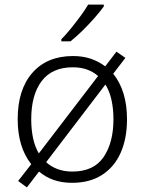

<svg xmlns="http://www.w3.org/2000/svg" viewBox="-20 -786 630 836"><path d="M533 -267Q533 -183 505.5 -121Q478 -59 424.5 -24.5Q371 10 294 10Q249 10 213.5 -2.5Q178 -15 150 -39L97 30L59 2L116 -71Q57 -146 57 -267Q57 -396 121 -469Q185 -542 298 -542Q341 -542 376 -530Q411 -518 438 -497L487 -561L526 -534L473 -465Q533 -390 533 -267ZM116 -267Q116 -222 124 -184.5Q132 -147 149 -118L407 -455Q387 -473 359.5 -483Q332 -493 297 -493Q207 -493 161.5 -433Q116 -373 116 -267ZM474 -267Q474 -312 465.5 -350.5Q457 -389 439 -418L181 -80Q201 -61 230 -50Q259 -39 295 -39Q388 -39 431 -102Q474 -165 474 -267ZM432 -758Q417 -737 392.5 -709Q368 -681 340 -653.5Q312 -626 287 -606H247V-615Q266 -634 288 -661Q310 -688 330.5 -716Q351 -744 364 -766H432Z"/></svg>

Font: Noto Sans Light
Style: Regular
Weight: 300
Designer: Monotype Design Team
Foundry: Monotype Imaging Inc.
Version: Version 2.007